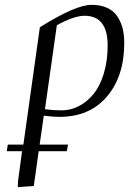

<svg xmlns="http://www.w3.org/2000/svg" viewBox="-20 -476 533 790"><path d="M7.8 146 12.2 119.1H76.2L144 -363.8Q291 -456.1 356.9 -456.1Q394 -456.1 420.9 -443.6Q447.8 -431.2 462.6 -408.9Q477.5 -386.7 484.4 -359.6Q491.2 -332.5 491.2 -298.8Q491.2 -162.6 420.2 -78.9Q349.1 4.9 224.1 4.9Q198.2 4.9 160.2 0L143.1 119.1H259.8L254.9 146H139.2L119.1 289.1L53.2 293.9L54.2 269L70.8 146ZM165 -26.9Q197.3 -22 234.9 -22Q271 -22 304.4 -39.3Q337.9 -56.6 364.5 -88.9Q391.1 -121.1 407 -173.1Q422.9 -225.1 422.9 -289.1Q422.9 -411.1 328.1 -411.1Q284.2 -411.1 213.9 -372.1Z"/></svg>

Font: Dehuti
Style: Italic
Weight: 400
Version: Version 1.2